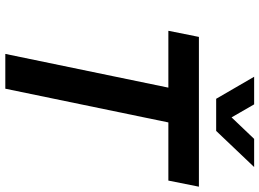

<svg xmlns="http://www.w3.org/2000/svg" viewBox="-147 -830 977 723"><g transform="rotate(90 341.5 -468.5)"><path d="M310 -614H96L119 -729H683L660 -614H441L314 0H183ZM269 -937H373L422 -852L503 -937H609L473 -794H352Z"/></g></svg>

Font: Mona Sans SemiBold
Style: Italic
Weight: 600
Italic angle: -11.7°
Designer: Deni Anggara
Foundry: GitHub
Version: Version 2.000